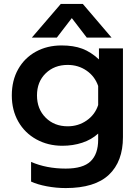

<svg xmlns="http://www.w3.org/2000/svg" viewBox="-20 -726 705 976"><path d="M289 -706H401L547 -535H421L345 -634L269 -535H142ZM138 197V97Q216 131 314 131Q402 131 440.5 94Q479 57 479 -16V-47Q445 -16 398 -0.5Q351 15 297 15Q224 15 165 -17.5Q106 -50 73 -108Q40 -166 40 -241Q40 -317 72.5 -374.5Q105 -432 162.5 -463.5Q220 -495 293 -495Q354 -495 398 -478.5Q442 -462 483 -424V-480H605V-29Q605 95 533.5 162.5Q462 230 314 230Q266 230 218 221Q170 212 138 197ZM479 -192V-289Q462 -338 420 -367Q378 -396 324 -396Q256 -396 212 -353Q168 -310 168 -241Q168 -172 212 -128Q256 -84 324 -84Q378 -84 420.5 -113.5Q463 -143 479 -192Z"/></svg>

Font: Prompt Medium
Style: Regular
Weight: 500
Designer: Katatrad Team
Foundry: CadsonDemak
Version: Version 1.000